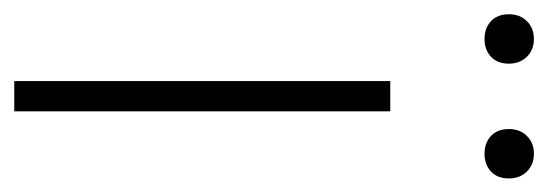

<svg xmlns="http://www.w3.org/2000/svg" viewBox="-302 -512 787 276"><g transform="rotate(90 92.0 -373.5)"><path d="M70 0V-540.5H113.5V0ZM174.5 -676Q159 -676 149 -685.2Q139 -694.5 139 -711Q139 -727 149 -737Q159 -747 174.5 -747Q190 -747 200 -737Q210 -727 210 -711Q210 -694.5 200 -685.2Q190 -676 174.5 -676ZM9.5 -676Q-6 -676 -16 -685.2Q-26 -694.5 -26 -711Q-26 -727 -16 -737Q-6 -747 9.5 -747Q25 -747 35 -737Q45 -727 45 -711Q45 -694.5 35 -685.2Q25 -676 9.5 -676Z"/></g></svg>

Font: Encode Sans Condensed Condensed ExtraLight
Style: Regular
Weight: 200
Width: 3
Designer: Multiple Designers
Foundry: Impallari Type
Version: Version 3.000; ttfautohint (v1.8.3) -l 8 -r 50 -G 200 -x 14 